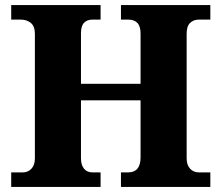

<svg xmlns="http://www.w3.org/2000/svg" viewBox="-20 -734 869 754"><path d="M24 0V-57H70Q90 -57 103.5 -71.5Q117 -86 117 -112V-601Q117 -631 101 -644Q85 -657 62 -657H24V-714H375V-657H343Q322 -657 310 -644.5Q298 -632 298 -604V-405H532V-602Q532 -631 519.5 -644Q507 -657 483 -657H455V-714H806V-657H761Q740 -657 726.5 -644Q713 -631 713 -602V-112Q713 -86 726.5 -71.5Q740 -57 761 -57H806V0H455V-57H483Q532 -57 532 -116V-340H298V-112Q298 -86 310 -71.5Q322 -57 343 -57H375V0Z"/></svg>

Font: Noto Serif Sinhala ExtraBold
Style: Regular
Weight: 800
Designer: Jelle Bosma - Monotype Design Team
Foundry: Monotype Imaging Inc.
Version: Version 2.007; ttfautohint (v1.8.4.7-5d5b)